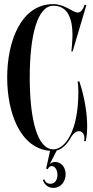

<svg xmlns="http://www.w3.org/2000/svg" viewBox="-20 -728 455 936"><path d="M358.5 -330C360.5 -321 362 -301 362 -280C362 -82 294 0 240 0C163 0 125 -142 125 -350C125 -558 163 -700 240 -700C325 -700 340 -609 331 -510L328 -477H334L401 -703L393 -705C383 -679 374 -667 358 -667C335 -667 296 -708 240 -708C82 -708 15 -526 15 -350C15 -180 77.5 -4.5 224 7.4L205 94L212.5 97C218 86 225 81.5 232 81.5C249.5 81.5 260 103 260 124.5C260 146 249.5 168 226 168C212 168 201 161 196 146L189 150C198 176 219 188 240 188C279.5 188 300 154 300 121C300 91 282 61.5 247.5 61.5C238.4 61.5 229.7 64.9 222 73.2L256.6 5.8C280.4 -0.7 305.3 -21.1 325.5 -57.5C337.5 -79 352.5 -88.5 365 -88.5C383 -88.5 396 -70 390 -40H398C402.5 -60.5 405 -85 405 -112C405 -177.5 391.5 -258 366.5 -332Z"/></svg>

Font: Picaflor 48 pt
Style: Regular
Weight: 400
Designer: Ariel Martín Pérez
Foundry: Tunera Type Foundry
Version: Version 1.000;hotconv 1.0.109;makeotfexe 2.5.65596